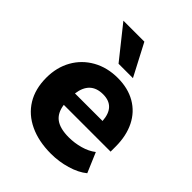

<svg xmlns="http://www.w3.org/2000/svg" viewBox="-223 -927 1068 1068"><g transform="rotate(45 311.0 -392.5)"><path d="M43 -269.5Q43 -350.6 78.6 -414.1Q114.3 -477.5 178.7 -513.7Q243.2 -549.8 326.2 -549.8Q406.2 -549.8 465.3 -515.6Q524.4 -481.4 555.7 -418.5Q586.9 -355.5 586.9 -271.5V-231.4H218.8Q226.6 -174.8 262.2 -148.9Q297.9 -123 366.2 -123Q411.1 -123 455.1 -135.3Q499 -147.5 530.3 -171.9L580.1 -54.7Q542 -23.4 482.4 -5.9Q422.9 11.7 360.4 11.7Q263.7 11.7 191.9 -22Q120.1 -55.7 81.5 -118.7Q43 -181.6 43 -269.5ZM434.6 -320.3Q427.7 -427.7 332 -427.7Q232.4 -427.7 217.8 -320.3ZM122.1 -796.9H287.1L385.7 -608.4H272.5Z"/></g></svg>

Font: Min Sans Black
Style: Regular
Weight: 900
Designer: Jinseong-Kim, NotoSansCJK, Nunito
Foundry: Jinseong-Kim
Version: Version 1.000